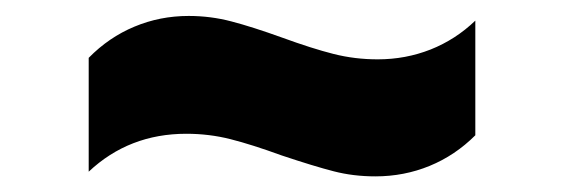

<svg xmlns="http://www.w3.org/2000/svg" viewBox="-20 -401 711 242"><path d="M217.8 -380.9Q245.6 -380.9 271.7 -374Q297.9 -367.2 335.9 -353.5Q373.5 -339.8 400.4 -333Q427.2 -326.2 456.1 -326.2Q491.2 -326.2 522.7 -338.6Q554.2 -351.1 579.1 -375V-230.5Q553.7 -205.1 521.5 -191.9Q489.3 -178.7 453.1 -178.7Q425.3 -178.7 400.6 -185.1Q376 -191.4 335 -205.1Q297.4 -218.8 270.5 -225.6Q243.7 -232.4 214.8 -232.4Q142.6 -232.4 91.8 -184.6V-328.1Q117.2 -354 149.4 -367.4Q181.6 -380.9 217.8 -380.9Z"/></svg>

Font: Pretendard JP Black
Style: Regular
Weight: 900
Designer: Base glyphs from Inter by Rasmus Andersson; Hangeul glyphs from Noto Sans CJK(Source Han Sans) by Jang Soo-young and Kan
Foundry: Kil Hyung-jin
Version: Version 1.309